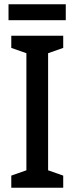

<svg xmlns="http://www.w3.org/2000/svg" viewBox="-20 -882 351 902"><path d="M289 -862H20V-787H289ZM277 0V-57L206 -82V-632L277 -657V-714H33V-657L104 -632V-82L33 -57V0Z"/></svg>

Font: Noto Sans Sinhala Condensed Medium
Style: Regular
Weight: 500
Width: 3
Designer: Jelle Bosma - Monotype Design Team
Foundry: Monotype Imaging Inc.
Version: Version 2.006